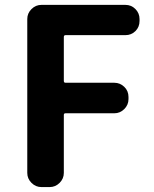

<svg xmlns="http://www.w3.org/2000/svg" viewBox="-20 -760 625 780"><path d="M148.4 0Q125 0 107.9 -17.1Q90.8 -34.2 90.8 -57.6V-682.6Q90.8 -706.1 107.9 -723.1Q125 -740.2 148.4 -740.2H489.3Q513.7 -740.2 530.3 -723.1Q546.9 -706.1 546.9 -682.6V-674.8Q546.9 -650.4 530.3 -633.8Q513.7 -617.2 489.3 -617.2H246.1Q239.3 -617.2 239.3 -609.4V-431.6Q239.3 -423.8 246.1 -423.8H444.3Q467.8 -423.8 484.9 -407.2Q502 -390.6 502 -366.2V-357.4Q502 -334 484.9 -316.9Q467.8 -299.8 444.3 -299.8H246.1Q239.3 -299.8 239.3 -293V-57.6Q239.3 -34.2 222.2 -17.1Q205.1 0 181.6 0Z"/></svg>

Font: Gen Jyuu Gothic Bold
Style: Bold
Weight: 700
Designer: [Source Han Sans]
Ryoko NISHIZUKA  (kana & ideographs); Paul D. Hunt (Latin, Greek & Cyrillic); Wenlong ZHANG  (bopomofo
Version: Version 1.002.20150607